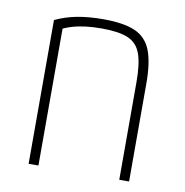

<svg xmlns="http://www.w3.org/2000/svg" viewBox="-65 -593 631 655"><g transform="rotate(10 250.0 -265.0)"><path d="M76 -498Q112 -515 152 -522.5Q192 -530 242 -530Q312 -530 351.5 -513Q391 -496 407.5 -454.5Q424 -413 424 -340V0H390V-339Q390 -402 377.5 -436.5Q365 -471 333 -484.5Q301 -498 242 -498Q213 -498 187.5 -495Q162 -492 140 -485.5Q118 -479 95 -467L110 -490V0H76Z"/></g></svg>

Font: M PLUS 1 Code ExtraLight
Style: Regular
Weight: 250
Designer: Coji Morishita
Foundry: UNDERFOREST DESIGN
Version: Version 1.002